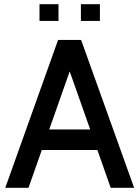

<svg xmlns="http://www.w3.org/2000/svg" viewBox="-20 -889 660 909"><path d="M441 -179H178L115 0H5L255 -700H364L615 0H504ZM407 -276 310 -551 213 -276ZM167 -869H257V-790H167ZM363 -869H453V-790H363Z"/></svg>

Font: Cabin Medium
Style: Regular
Weight: 500
Designer: Pablo Impallari
Foundry: Pablo Impallari. http://www.impallari.com Igino Marini. http://www.ikern.com
Version: Version 2.001